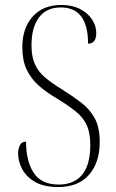

<svg xmlns="http://www.w3.org/2000/svg" viewBox="-20 -744 466 774"><path d="M214 10Q157 10 121.5 -10.5Q86 -31 69.5 -62.5Q53 -94 53 -125Q53 -143 60 -158Q67 -173 85 -173Q85 -94 116 -47Q147 0 217 0Q278 0 311 -39.5Q344 -79 344 -160Q344 -208 330 -239Q316 -270 285 -295Q254 -320 206 -349Q165 -373 134.5 -400.5Q104 -428 87 -464.5Q70 -501 70 -554Q70 -631 112 -677.5Q154 -724 227 -724Q271 -724 303 -707.5Q335 -691 351.5 -665Q368 -639 368 -611Q368 -568 335 -568Q335 -714 225 -714Q167 -714 137 -673.5Q107 -633 107 -561Q107 -515 121 -484.5Q135 -454 162.5 -431Q190 -408 231 -383Q272 -357 306.5 -331Q341 -305 361.5 -268Q382 -231 382 -172Q382 -89 339 -39.5Q296 10 214 10Z"/></svg>

Font: Noto Serif Display Condensed ExtraLight
Style: Regular
Weight: 200
Width: 3
Designer: Monotype Design Team
Foundry: Monotype Imaging Inc.
Version: Version 2.009